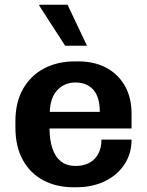

<svg xmlns="http://www.w3.org/2000/svg" viewBox="-20 -780 622 810"><path d="M290 10Q218 10 162.5 -19.5Q107 -49 76 -105.5Q45 -162 45 -243V-268Q45 -349 77.5 -405.5Q110 -462 166.5 -491.5Q223 -521 295 -521H311Q379 -521 429.5 -493.5Q480 -466 507.5 -416.5Q535 -367 535 -301V-238H189Q189 -190 201 -154Q213 -118 237 -99Q261 -80 300 -80Q332 -80 356 -92.5Q380 -105 394 -130Q408 -155 408 -191H535Q535 -132 505 -86.5Q475 -41 422.5 -15.5Q370 10 301 10ZM190 -308H401Q401 -371 373.5 -401.5Q346 -432 298 -432Q253 -432 222.5 -400.5Q192 -369 190 -308ZM255 -587 145 -757 147 -760H265L347 -587Z"/></svg>

Font: Chivo Medium SemiBold
Style: Regular
Weight: 600
Version: Version 2.002